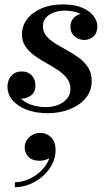

<svg xmlns="http://www.w3.org/2000/svg" viewBox="-20 -490 476 848"><path d="M190.5 10Q141.5 10 101.5 -4.2Q61.5 -18.5 37.2 -45Q13 -71.5 13 -108.5Q13 -135.5 30 -155Q47 -174.5 76.5 -174.5Q102.5 -174.5 119.5 -157.5Q136.5 -140.5 136.5 -112.5Q136.5 -84 118 -69.2Q99.5 -54.5 75 -54.5Q58.5 -54.5 44.5 -61.5Q30.5 -68.5 22.2 -80.8Q14 -93 14 -108.5H51Q51 -80 68.2 -59.5Q85.5 -39 115.8 -28Q146 -17 184 -17Q211 -17 235.5 -26.2Q260 -35.5 275.5 -53.5Q291 -71.5 291 -97Q291 -124 275.8 -144Q260.5 -164 236 -180.2Q211.5 -196.5 184 -211.8Q156.5 -227 132.2 -244.5Q108 -262 92.5 -284.5Q77 -307 77 -337.5Q77 -375.5 99.8 -405.5Q122.5 -435.5 163.2 -453Q204 -470.5 258.5 -470.5Q310 -470.5 343.5 -455.8Q377 -441 393.5 -418.8Q410 -396.5 410 -374Q410 -344 392.5 -328.8Q375 -313.5 353 -313.5Q329 -313.5 310 -329Q291 -344.5 291 -373.5Q291 -396 307.2 -412.8Q323.5 -429.5 350 -429.5Q371 -429.5 390 -414Q409 -398.5 409 -374H377Q377 -392 363.5 -407.8Q350 -423.5 325 -433.2Q300 -443 266 -443Q239.5 -443 217.8 -435Q196 -427 182.8 -411.8Q169.5 -396.5 169.5 -374.5Q169.5 -349 185 -330.8Q200.5 -312.5 225 -297.5Q249.5 -282.5 277.2 -267.2Q305 -252 329.5 -234Q354 -216 369.5 -191.5Q385 -167 385 -132Q385 -88 358.2 -56.2Q331.5 -24.5 287.2 -7.2Q243 10 190.5 10ZM45.5 337V315Q72.5 315 100.8 303.8Q129 292.5 152.8 272.5Q176.5 252.5 190.5 226Q204.5 199.5 203.5 169H224.5Q224.5 185.5 213.5 197Q202.5 208.5 186.2 214.2Q170 220 154.5 220Q122.5 220 105.8 202.8Q89 185.5 89 160.5Q89 144 98 129.5Q107 115 122.8 106Q138.5 97 157 97Q186 97 205.8 116.5Q225.5 136 225.5 172.5Q225.5 206.5 210 236.2Q194.5 266 168.2 288.8Q142 311.5 110 324.2Q78 337 45.5 337Z"/></svg>

Font: Bodoni Moda 9pt SemiBold
Style: Italic
Weight: 600
Italic angle: -13°
Designer: Owen Earl
Foundry: indestructible type
Version: Version 2.004